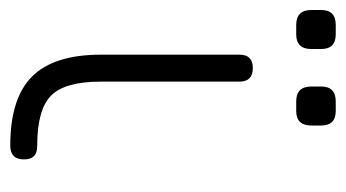

<svg xmlns="http://www.w3.org/2000/svg" viewBox="-172 -504 674 374"><g transform="rotate(90 165.0 -317.0)"><path d="M261.5 0Q169.5 0 127 -42.5Q84.5 -85 84.5 -176.5V-446.5Q84.5 -472.5 110.5 -472.5Q137 -472.5 137 -446.5V-176.5Q137 -106.5 164.2 -79.5Q191.5 -52.5 261.5 -52.5Q276 -52.5 282.2 -46Q288.5 -39.5 288.5 -26.5Q288.5 0 261.5 0ZM26.5 -557Q-2.5 -557 -2.5 -586.5V-605.5Q-2.5 -634 26.5 -634H45Q73.5 -634 73.5 -605.5V-586.5Q73.5 -557 45 -557ZM175.5 -557Q146.5 -557 146.5 -586.5V-605.5Q146.5 -634 175.5 -634H194Q222.5 -634 222.5 -605.5V-586.5Q222.5 -557 194 -557Z"/></g></svg>

Font: Jura Light
Style: Regular
Weight: 400
Version: Version 5.106